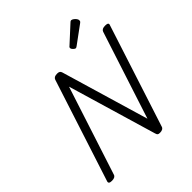

<svg xmlns="http://www.w3.org/2000/svg" viewBox="-329 -1521 1762 1762"><g transform="rotate(-45 552.5 -639.5)"><path d="M106 14Q62 14 71 -14L394 -1011Q399 -1025 411.5 -1031.5Q424 -1038 446 -1038Q464 -1038 473.5 -1031.5Q483 -1025 487 -1011L739 -159L1016 -1011Q1021 -1025 1034 -1031.5Q1047 -1038 1068 -1038Q1114 -1038 1103 -1011L780 -14Q776 0 763 7Q750 14 729 14Q713 14 705.5 9Q698 4 693 -14L438 -876L158 -14Q154 0 141 7Q128 14 106 14ZM733 -1081Q722 -1081 708.5 -1094.5Q695 -1108 695 -1119Q695 -1123 696 -1127Q697 -1131 704 -1136L863 -1282Q868 -1287 872.5 -1290Q877 -1293 883 -1293Q893 -1293 905.5 -1284Q918 -1275 927 -1263Q936 -1251 936 -1240Q936 -1233 934 -1228Q932 -1223 921 -1215L752 -1091Q746 -1087 741.5 -1084Q737 -1081 733 -1081Z"/></g></svg>

Font: Playwrite IN
Style: Regular
Weight: 400
Designer: Veronika Burian, José Scaglione
Foundry: TypeTogether
Version: Version 1.002